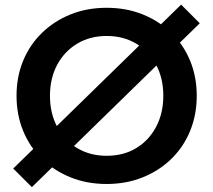

<svg xmlns="http://www.w3.org/2000/svg" viewBox="-20 -764 904 814"><path d="M432.1 16Q349.1 16 279.4 -12Q209.8 -40 158.1 -90.2Q106.3 -140.4 78.2 -208.9Q50.1 -277.4 50.1 -358Q50.1 -438.6 78.2 -506.6Q106.3 -574.6 158.1 -624.8Q209.8 -675 279.4 -703Q349.1 -731 432.1 -731Q515.2 -731 584.8 -703Q654.4 -675 706.2 -624.8Q757.9 -574.6 786 -506.6Q814.1 -438.6 814.1 -358Q814.1 -277.4 786 -208.9Q757.9 -140.4 706.2 -90.2Q654.4 -40 584.8 -12Q515.2 16 432.1 16ZM432.1 -103.5Q503.5 -103.5 557.4 -136Q611.3 -168.6 641.8 -226.3Q672.4 -284 672.4 -358Q672.4 -432 641.8 -489.2Q611.3 -546.4 557.4 -579Q503.5 -611.5 432.1 -611.5Q361.8 -611.5 307.4 -579Q253 -546.4 222.4 -489.2Q191.8 -432 191.8 -358Q191.8 -284 222.4 -226.3Q253 -168.6 307.4 -136Q361.8 -103.5 432.1 -103.5ZM115.1 29.4 36.1 -49.6 747.9 -744.4 826.9 -665.4Z"/></svg>

Font: Wix Madefor Display
Style: Regular
Weight: 400
Designer: Dalton Maag Ltd
Foundry: Dalton Maag Ltd
Version: Version 3.100